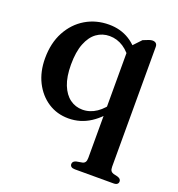

<svg xmlns="http://www.w3.org/2000/svg" viewBox="-130 -589 861 930"><g transform="rotate(20 300.5 -124.0)"><path d="M358.5 233Q345.5 233 339.2 228Q333 223 333 214.5Q333 207.5 337.5 202.5Q342 197.5 351.5 195L382 189.5Q391 187.5 395.8 180.2Q400.5 173 400.5 158.5V-412.5L452 -467Q471 -475 481.2 -478.5Q491.5 -482 499 -482Q510.5 -482 517 -476Q523.5 -470 523.5 -458V159Q523.5 173.5 528.2 180.2Q533 187 542.5 190L564 195Q573.5 198 577.8 202.8Q582 207.5 582 214.5Q582 223 576 228Q570 233 557 233ZM446.5 -115Q408 -55 356.5 -21.5Q305 12 243.5 12Q184.5 12 138.2 -18.2Q92 -48.5 65.2 -101.5Q38.5 -154.5 38.5 -223.5Q38.5 -302.5 70 -360.8Q101.5 -419 155 -450.8Q208.5 -482.5 275 -482.5Q334.5 -482.5 380.5 -454Q426.5 -425.5 456 -372L426.5 -345.5Q401.5 -388 368.2 -409.8Q335 -431.5 296.5 -431.5Q259.5 -431.5 230.2 -410.5Q201 -389.5 184 -346.5Q167 -303.5 167 -237.5Q167 -175 183.5 -133.8Q200 -92.5 228.5 -71.8Q257 -51 293 -51Q331.5 -51 365.2 -73.8Q399 -96.5 427 -142Z"/></g></svg>

Font: Fraunces Medium
Style: Regular
Weight: 500
Version: Version 1.000;[b76b70a41]